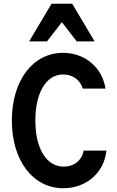

<svg xmlns="http://www.w3.org/2000/svg" viewBox="-20 -991 620 1021"><path d="M425 -190C415 -138 374 -105 319 -105C227 -105 168 -200 168 -350C168 -499 226 -595 316 -595C366 -595 407 -566 420 -520H541C524 -632 432 -710 315 -710C155 -710 43 -563 43 -350C43 -137 155 10 317 10C439 10 534 -73 546 -190ZM135 -771H230L309 -873L388 -771H483L364 -971H254Z"/></svg>

Font: CommitMono-dimboump
Style: Bold
Weight: 700
Monospace: yes
Designer: Eigil Nikolajsen
Foundry: Eigil Nikolajsen
Version: Version 1.143